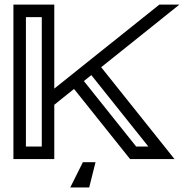

<svg xmlns="http://www.w3.org/2000/svg" viewBox="-20 -701 850 846"><path d="M164.1 -55.2V-625.5H94.2V-55.2ZM633.8 -55.2 382.3 -370.1 349.6 -343.8 580.1 -55.2ZM749 0H553.2L306.2 -309.1L219.2 -239.3V0H39.1V-680.7H219.2V-310.5L682.1 -680.7H770.5L425.8 -404.8ZM373 125H289.6L345.2 13.7H400.9Z"/></svg>

Font: X Company
Style: Regular
Weight: 400
Designer: GGBotNet
Foundry: GGBotNet
Version: 0.90